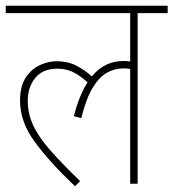

<svg xmlns="http://www.w3.org/2000/svg" viewBox="-20 -642 606 671"><path d="M0 -596V-622H566V-596H461V0H435V-401Q425 -403 411 -403Q381 -403 354 -388Q327 -373 304 -335.5Q281 -298 264 -229L238 -236Q257 -310 286 -354Q260 -378 235.5 -390Q211 -402 180 -402Q130 -402 103.5 -370Q77 -338 77 -290Q77 -245 96 -204Q115 -163 156 -116.5Q197 -70 260 -9L242 9Q151 -78 100.5 -147.5Q50 -217 50 -290Q50 -341 70 -371Q90 -401 119.5 -414.5Q149 -428 178 -428Q216 -428 245 -413.5Q274 -399 301 -375Q324 -403 352 -416Q380 -429 412 -429Q424 -429 435 -427V-596Z"/></svg>

Font: Noto Sans Devanagari UI SemiCondensed Thin
Style: Regular
Weight: 100
Width: 4
Designer: Jelle Bosma - Monotype Design Team
Foundry: Monotype Imaging Inc.
Version: Version 2.004